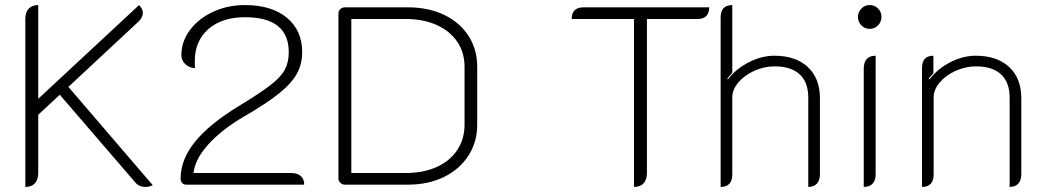

<svg xmlns="http://www.w3.org/2000/svg" viewBox="-20 -729 4122 758"><path d="M80 -655Q80 -681 93.5 -695Q107 -709 131 -709V-339L529 -709Q544 -693 544 -679Q544 -660 526 -643L250 -386L583 2Q569 9 555 9Q528 9 513 -10L216 -355L131 -276V-46Q131 -20 118 -5.5Q105 9 80 9Z M693 -24Q693 -99 750 -169.5Q807 -240 924 -311Q1008 -362 1048.5 -393.5Q1089 -425 1104.5 -454Q1120 -483 1120 -523Q1120 -661 947 -661Q856 -661 802.5 -614Q749 -567 749 -488Q749 -470 750 -460Q727 -461 711.5 -476Q696 -491 696 -511Q696 -565 730 -610.5Q764 -656 821.5 -682.5Q879 -709 947 -709Q1052 -709 1112.5 -659Q1173 -609 1173 -523Q1173 -476 1152 -438Q1131 -400 1082 -360.5Q1033 -321 945 -270Q856 -218 803 -159.5Q750 -101 744 -46H1129Q1154 -46 1167.5 -34Q1181 -22 1181 0H715Q705 0 699 -6.5Q693 -13 693 -24Z M1316 -26V-675Q1316 -686 1323.5 -693Q1331 -700 1342 -700H1591Q1671 -700 1733 -670.5Q1795 -641 1829.5 -587.5Q1864 -534 1864 -466V-237Q1864 -168 1829 -114Q1794 -60 1732 -30Q1670 0 1591 0H1342Q1331 0 1323.5 -7.5Q1316 -15 1316 -26ZM1581 -46Q1651 -46 1703.5 -69.5Q1756 -93 1785 -136.5Q1814 -180 1814 -237V-465Q1814 -522 1785 -564.5Q1756 -607 1703.5 -630.5Q1651 -654 1581 -654H1367V-46Z M2483 -654H2237Q2237 -700 2284 -700H2780Q2780 -654 2733 -654H2534V-46Q2534 -20 2521 -5.5Q2508 9 2483 9Z M2825 -660Q2825 -709 2871 -709V-442L2852 -420L2853 -415Q2885 -457 2936 -483Q2987 -509 3037 -509Q3121 -509 3169 -464.5Q3217 -420 3217 -341V-41Q3217 -17 3205 -4Q3193 9 3171 9V-343Q3171 -404 3137 -435.5Q3103 -467 3038 -467Q2997 -467 2958 -449.5Q2919 -432 2895 -403.5Q2871 -375 2871 -345V-41Q2871 9 2825 9Z M3367 -662Q3367 -681 3380.5 -695Q3394 -709 3413 -709Q3433 -709 3446.5 -695.5Q3460 -682 3460 -662Q3460 -643 3446.5 -629Q3433 -615 3413 -615Q3394 -615 3380.5 -629Q3367 -643 3367 -662ZM3390 -457Q3390 -509 3437 -509V-41Q3437 -17 3425 -4Q3413 9 3390 9Z M3620 -460Q3620 -509 3665 -509V-440L3647 -420L3649 -415Q3682 -458 3732 -483.5Q3782 -509 3832 -509Q3916 -509 3964 -464.5Q4012 -420 4012 -341V-41Q4012 -17 4000 -4Q3988 9 3966 9V-343Q3966 -404 3932 -435.5Q3898 -467 3833 -467Q3792 -467 3753 -449.5Q3714 -432 3690 -403.5Q3666 -375 3666 -345V-41Q3666 9 3620 9Z"/></svg>

Font: K2D Thin
Style: Regular
Weight: 100
Designer: Katatrad Aksorn Co.,Ltd.
Foundry: Cadson Demak Co.,Ltd.
Version: Version 1.000; ttfautohint (v1.6)